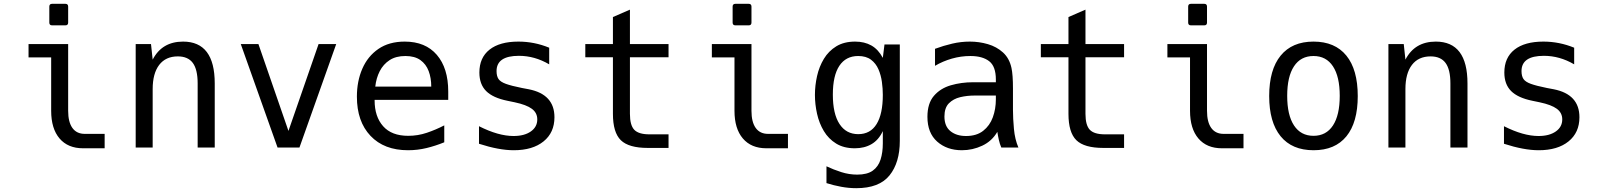

<svg xmlns="http://www.w3.org/2000/svg" viewBox="-20 -780 8469 1015"><path d="M255.4 -646Q240.7 -646 240.7 -660.6V-745.1Q240.7 -759.8 255.4 -759.8H325.7Q340.3 -759.8 340.3 -745.1V-660.6Q340.3 -646 325.7 -646ZM419.4 3.9Q338.9 3.9 294.7 -48.1Q250.5 -100.1 250.5 -194.3V-476.6H130.9V-546.9H340.3V-194.3Q340.3 -134.8 362.8 -103.5Q385.3 -72.3 428.2 -72.3H533.2V3.9Z M697.3 -546.9H778.3L787.1 -464.8Q836.4 -560.1 947.8 -560.1Q1115.2 -560.1 1115.2 -338.9V0H1024.9V-338.9Q1024.9 -412.6 999.3 -447.3Q973.6 -481.9 919.9 -481.9Q856 -481.9 821.5 -436.8Q787.1 -391.6 787.1 -309.1V0H697.3Z M1252.9 -546.9H1346.2L1504.9 -87.9L1664.1 -546.9H1757.3L1563 0H1447.3Z M2137.2 14.2Q2010.7 14.2 1938.7 -61.8Q1866.7 -137.7 1866.7 -269Q1866.7 -350.6 1895.3 -416.5Q1923.8 -482.4 1980.2 -521.2Q2036.6 -560.1 2119.6 -560.1Q2229 -560.1 2289.3 -490Q2349.6 -419.9 2349.6 -295.9V-252H1960.4V-249Q1960.4 -163.6 2005.4 -112.8Q2050.3 -62 2138.2 -62Q2189 -62 2236.6 -78.1Q2284.2 -94.2 2328.6 -117.2V-27.8Q2282.2 -8.8 2234.6 2.7Q2187 14.2 2137.2 14.2ZM2259.8 -322.3Q2259.8 -367.7 2246.1 -404.3Q2232.4 -440.9 2202.4 -462.4Q2172.4 -483.9 2123 -483.9Q2073.2 -483.9 2039.8 -462.2Q2006.3 -440.4 1987.5 -403.8Q1968.8 -367.2 1963.9 -322.3Z M2695.8 14.2Q2617.7 14.2 2512.2 -20V-112.8Q2614.7 -61 2694.8 -61Q2752 -61 2786.1 -85Q2820.3 -108.9 2820.3 -148.9Q2820.3 -183.6 2791.7 -204.8Q2763.2 -226.1 2700.7 -239.3L2663.1 -247.1Q2585.9 -262.7 2550 -298.6Q2514.2 -334.5 2514.2 -396.5Q2514.2 -475.1 2567.9 -517.6Q2621.6 -560.1 2720.7 -560.1Q2804.7 -560.1 2883.3 -527.8V-439.9Q2806.6 -484.9 2723.1 -484.9Q2605 -484.9 2605 -404.3Q2605 -377.9 2615.2 -362.5Q2625.5 -347.2 2654.3 -336.7Q2683.1 -326.2 2739.3 -314.9L2775.4 -308.1Q2911.1 -281.2 2911.1 -160.2Q2911.1 -79.1 2853.5 -32.5Q2795.9 14.2 2695.8 14.2Z M3404.3 2Q3303.7 2 3262 -38.8Q3220.2 -79.6 3220.2 -178.2V-477.1H3074.2V-546.9H3220.2V-689.9L3310.1 -729V-546.9H3514.2V-477.1H3310.1V-178.2Q3310.1 -118.2 3333 -94Q3356 -69.8 3413.1 -69.8H3514.2V2Z M3867.7 -646Q3853 -646 3853 -660.6V-745.1Q3853 -759.8 3867.7 -759.8H3938Q3952.6 -759.8 3952.6 -745.1V-660.6Q3952.6 -646 3938 -646ZM4031.7 3.9Q3951.2 3.9 3907 -48.1Q3862.8 -100.1 3862.8 -194.3V-476.6H3743.2V-546.9H3952.6V-194.3Q3952.6 -134.8 3975.1 -103.5Q3997.6 -72.3 4040.5 -72.3H4145.5V3.9Z M4506.8 214.8Q4467.3 214.8 4427.5 207.5Q4387.7 200.2 4349.1 188V99.1Q4386.2 116.7 4427.5 129.9Q4468.8 143.1 4511.7 143.1Q4564.5 143.1 4593.8 122.1Q4623 101.1 4635 63.7Q4647 26.4 4647 -22V-86.9Q4625 -40 4587.4 -18.1Q4549.8 3.9 4499 3.9Q4440.9 3.9 4400.4 -21Q4359.9 -45.9 4335.2 -87.2Q4310.5 -128.4 4299.3 -178.5Q4288.1 -228.5 4288.1 -278.3Q4288.1 -328.1 4299.3 -377.9Q4310.5 -427.7 4335.4 -469Q4360.4 -510.3 4401.1 -535.2Q4441.9 -560.1 4500.5 -560.1Q4549.8 -560.1 4586.4 -539.6Q4623 -519 4647 -474.1L4655.8 -544.9H4736.8V-35.2Q4736.8 79.6 4682.4 147.2Q4627.9 214.8 4506.8 214.8ZM4517.1 -70.8Q4581.1 -70.8 4614 -124Q4647 -177.2 4647 -278.8Q4647 -311.5 4642.1 -347.2Q4637.2 -382.8 4623.8 -413.8Q4610.4 -444.8 4584.5 -464.4Q4558.6 -483.9 4516.6 -483.9Q4451.7 -483.9 4417.2 -432.1Q4382.8 -380.4 4382.8 -279.8Q4382.8 -178.2 4418 -124.5Q4453.1 -70.8 4517.1 -70.8Z M5064.9 14.2Q4985.8 14.2 4934.3 -31.5Q4882.8 -77.1 4882.8 -162.6Q4882.8 -233.4 4917 -273.2Q4951.2 -313 5006.3 -329.1Q5061.5 -345.2 5124 -345.2H5244.6V-359.4Q5244.6 -429.2 5209.2 -456.5Q5173.8 -483.9 5109.9 -483.9Q5060.1 -483.9 5012.2 -470.2Q4964.4 -456.5 4922.9 -432.1V-522Q4967.8 -538.6 5013.7 -549.3Q5059.6 -560.1 5107.4 -560.1Q5156.2 -560.1 5202.4 -546.6Q5248.5 -533.2 5282.2 -502.7Q5315.9 -472.2 5327.1 -420.9Q5335 -384.8 5335 -312V-200.2Q5335 -154.3 5340.1 -98.6Q5345.2 -43 5363.8 0H5273.4Q5265.1 -19 5260.3 -40.8Q5255.4 -62.5 5252.4 -83Q5223.6 -33.7 5172.6 -9.8Q5121.6 14.2 5064.9 14.2ZM5086.9 -61Q5142.6 -61 5177.5 -88.4Q5212.4 -115.7 5228.5 -159.9Q5244.6 -204.1 5244.6 -254.9V-274.9H5130.9Q5092.8 -274.9 5056.4 -266.4Q5020 -257.8 4996.3 -233.9Q4972.7 -210 4972.7 -164.1Q4972.7 -112.3 5004.4 -86.7Q5036.1 -61 5086.9 -61Z M5812.5 2Q5711.9 2 5670.2 -38.8Q5628.4 -79.6 5628.4 -178.2V-477.1H5482.4V-546.9H5628.4V-689.9L5718.3 -729V-546.9H5922.4V-477.1H5718.3V-178.2Q5718.3 -118.2 5741.2 -94Q5764.2 -69.8 5821.3 -69.8H5922.4V2Z M6275.9 -646Q6261.2 -646 6261.2 -660.6V-745.1Q6261.2 -759.8 6275.9 -759.8H6346.2Q6360.8 -759.8 6360.8 -745.1V-660.6Q6360.8 -646 6346.2 -646ZM6439.9 3.9Q6359.4 3.9 6315.2 -48.1Q6271 -100.1 6271 -194.3V-476.6H6151.4V-546.9H6360.8V-194.3Q6360.8 -134.8 6383.3 -103.5Q6405.8 -72.3 6448.7 -72.3H6553.7V3.9Z M6924.3 14.2Q6810.1 14.2 6749.8 -59.8Q6689.5 -133.8 6689.5 -272.5Q6689.5 -411.6 6750 -485.8Q6810.5 -560.1 6923.8 -560.1Q7037.1 -560.1 7097.4 -486.1Q7157.7 -412.1 7157.7 -272Q7157.7 -132.8 7097.7 -59.3Q7037.6 14.2 6924.3 14.2ZM6923.8 -62Q6990.7 -62 7026.6 -116.7Q7062.5 -171.4 7062.5 -273.4Q7062.5 -375 7026.6 -429.4Q6990.7 -483.9 6923.8 -483.9Q6856.4 -483.9 6820.6 -429.4Q6784.7 -375 6784.7 -273.4Q6784.7 -171.4 6820.8 -116.7Q6856.9 -62 6923.8 -62Z M7319.8 -546.9H7400.9L7409.7 -464.8Q7459 -560.1 7570.3 -560.1Q7737.8 -560.1 7737.8 -338.9V0H7647.5V-338.9Q7647.5 -412.6 7621.8 -447.3Q7596.2 -481.9 7542.5 -481.9Q7478.5 -481.9 7444.1 -436.8Q7409.7 -391.6 7409.7 -309.1V0H7319.8Z M8114.3 14.2Q8036.1 14.2 7930.7 -20V-112.8Q8033.2 -61 8113.3 -61Q8170.4 -61 8204.6 -85Q8238.8 -108.9 8238.8 -148.9Q8238.8 -183.6 8210.2 -204.8Q8181.6 -226.1 8119.1 -239.3L8081.5 -247.1Q8004.4 -262.7 7968.5 -298.6Q7932.6 -334.5 7932.6 -396.5Q7932.6 -475.1 7986.3 -517.6Q8040 -560.1 8139.2 -560.1Q8223.1 -560.1 8301.8 -527.8V-439.9Q8225.1 -484.9 8141.6 -484.9Q8023.4 -484.9 8023.4 -404.3Q8023.4 -377.9 8033.7 -362.5Q8043.9 -347.2 8072.8 -336.7Q8101.6 -326.2 8157.7 -314.9L8193.8 -308.1Q8329.6 -281.2 8329.6 -160.2Q8329.6 -79.1 8272 -32.5Q8214.4 14.2 8114.3 14.2Z"/></svg>

Font: Vazir Code Hack
Style: Code-Hack
Weight: 400
Foundry: DejaVu fonts team - Redesigned by Saber Rastikerdar
Version: Version 1.1.2